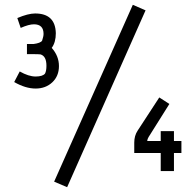

<svg xmlns="http://www.w3.org/2000/svg" viewBox="-20 -761 812 798"><path d="M205 -6 532 -741 585 -718 259 17ZM155 -592Q161 -610 161 -620Q161 -660 121 -660Q100 -660 66 -645L52 -686Q97 -705 126 -705Q210 -705 212 -623Q212 -585 195 -562Q225 -528 225 -486.5Q225 -445 197.5 -419Q170 -393 128 -393Q86 -393 39 -420L62 -464Q99 -443 128 -443Q157 -443 167 -455Q173 -466 173 -488Q173 -528 148 -535Q139 -536 116 -536H92V-578H119Q149 -582 155 -592ZM703 -175H734V-125H703V-50H648V-125H538V-168Q538 -197 552 -218L642 -356L684 -329L603 -200Q592 -184 592 -175H648V-216H703Z"/></svg>

Font: Gafata
Style: Regular
Weight: 400
Designer: Lautaro Hourcade
Foundry: Lautaro Hourcade
Version: Version 4.002; ttfautohint (v0.94.20-1c74) -l 7 -r 28 -G 0 -